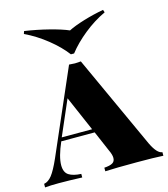

<svg xmlns="http://www.w3.org/2000/svg" viewBox="-140 -942 907 1038"><g transform="rotate(-15 314.0 -423.0)"><path d="M645 -20V0Q594 -3 498 -3Q377 -3 320 0V-20Q351 -22 366 -30.5Q381 -39 381 -59Q381 -77 368 -104L319 -218H132Q98 -140 98 -93Q98 -53 122 -37.5Q146 -22 191 -20V0Q116 -3 60 -3Q13 -3 -17 0V-20Q7 -24 27.5 -50Q48 -76 75 -137L280 -608Q302 -606 313 -606Q324 -606 346 -608L586 -84Q616 -22 645 -20ZM310 -238 225 -434 140 -238ZM539 -831Q475 -801 417.5 -754.5Q360 -708 322 -659H304Q268 -707 210 -753.5Q152 -800 87 -831L92 -846Q160 -836 227 -819Q294 -802 333 -785Q366 -802 422 -819Q478 -836 534 -846Z"/></g></svg>

Font: Playfair Display SC Black
Style: Regular
Weight: 900
Designer: Claus Eggers Sørensen
Foundry: Claus Eggers Sørensen
Version: Version 1.200; ttfautohint (v1.6)